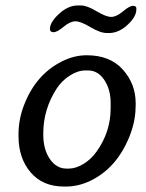

<svg xmlns="http://www.w3.org/2000/svg" viewBox="-20 -686 534 704"><path d="M223.1 -67.9H232.9Q257.3 -67.9 285.4 -84.5Q313.5 -101.1 335 -131.3Q385.7 -203.1 385.7 -288.6V-308.6Q385.7 -357.9 362.5 -392.8Q339.4 -427.7 302.7 -427.7H293Q265.1 -427.7 235.6 -408.7Q206.1 -389.6 187.5 -360.8Q138.7 -285.2 138.7 -196.8V-191.9Q138.7 -138.2 162.8 -103Q187 -67.9 223.1 -67.9ZM265.1 -666H276.9Q298.8 -666 333.7 -645Q368.7 -624 387.7 -624Q406.7 -624 430.9 -644.3Q455.1 -664.6 467.5 -664.6Q480 -664.6 480 -655.3V-651.9Q480 -624.5 447.5 -594.7Q415 -564.9 379.9 -564.9H372.1Q347.7 -564.9 311.8 -586.4Q275.9 -607.9 256.6 -607.9Q237.3 -607.9 213.4 -587.9Q189.5 -567.9 176.3 -567.9Q163.1 -567.9 163.1 -580.1Q163.1 -604.5 196.5 -635.3Q230 -666 265.1 -666ZM47.9 -186.5V-194.3Q47.9 -250 69.3 -303.7Q112.3 -413.1 207 -460.9Q252 -483.4 297.9 -483.4Q383.3 -483.4 430.4 -430.9Q477.5 -378.4 477.5 -307.1V-299.3L477.1 -292Q476.6 -239.7 454.1 -184.1Q407.7 -69.8 312 -23.4Q267.6 -2 221.7 -2H214.4Q136.7 -2 92.3 -54Q47.9 -106 47.9 -186.5Z"/></svg>

Font: Averia Libre
Style: Italic
Weight: 400
Italic angle: -7.90001°
Version: Version 1.002